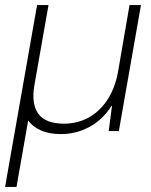

<svg xmlns="http://www.w3.org/2000/svg" viewBox="-38 -516 595 756"><path d="M-18 220 108 -496H153L97 -178Q85 -107 113 -68Q141 -29 215 -29Q264 -29 307 -51Q350 -73 381.5 -118Q413 -163 426 -229L472 -496H517L430 0H390L403 -99H401Q366 -44 313.5 -16Q261 12 202 12Q155 12 122 -3Q89 -18 73 -42L27 220Z"/></svg>

Font: DM Sans 28pt ExtraLight
Style: Italic
Weight: 250
Italic angle: -10°
Version: Version 4.004;gftools[0.9.30]